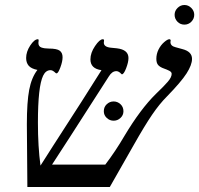

<svg xmlns="http://www.w3.org/2000/svg" viewBox="-20 -744 793 764"><path d="M383.8 -464.8Q339.8 -470.7 339.8 -507.8Q339.8 -533.7 358.2 -560.8Q376.5 -587.9 389.2 -587.9Q394 -587.9 394 -583L393.1 -574.2Q393.1 -557.1 420.9 -554.2L444.8 -551.8Q491.2 -546.4 491.2 -513.2Q491.2 -496.6 481.9 -472.4Q472.7 -448.2 464.8 -448.2L462.4 -450.2Q452.6 -460.9 442.9 -460.9Q425.8 -460.9 413.1 -439.9L257.3 -197.3L187 -88.9H398.9Q439.5 -142.1 475.1 -203.1Q539.1 -310.1 600.1 -370.1Q631.8 -400.4 647.5 -418.5Q663.1 -436.5 663.1 -450.2Q663.1 -457.5 653.6 -462.4Q644 -467.3 632.8 -471.2Q617.2 -476.6 609.6 -484.9Q602.1 -493.2 602.1 -509.8Q602.1 -529.3 610.8 -546.9Q619.6 -564.5 633.1 -576.2Q646.5 -587.9 653.8 -587.9Q659.2 -587.9 659.2 -582L658.2 -577.1Q658.2 -561 678.2 -556.2L705.1 -548.8Q744.1 -539.1 744.1 -509.8Q744.1 -485.8 722.4 -451.9Q700.7 -418 644 -359.9Q614.7 -330.6 585.2 -287.4Q555.7 -244.1 513.2 -168.9L417 0H88.9L86.9 -250Q86.9 -337.9 96.2 -386.7Q105.5 -435.5 128.9 -465.8Q104 -470.7 94 -482.7Q84 -494.6 84 -513.2Q84 -538.1 100.3 -563Q116.7 -587.9 130.9 -587.9Q133.8 -587.9 133.8 -583L132.8 -573.2Q132.8 -559.1 145 -554.9Q157.2 -550.8 173.8 -550.8Q206.5 -550.8 217.8 -542.2Q229 -533.7 229 -516.1Q229 -499.5 220.2 -475.8Q211.4 -452.1 205.1 -452.1Q202.6 -452.1 200.7 -454.1Q189.9 -464.8 181.2 -464.8Q162.1 -464.8 151.6 -442.9Q141.1 -420.9 136 -374.5Q130.9 -328.1 130.9 -255.9Q130.9 -160.6 141.1 -85L189.9 -161.6Q322.8 -366.7 383.8 -464.8ZM393.1 -301.3Q393.1 -318.4 404.8 -329.3Q416.5 -340.3 432.1 -340.3Q447.8 -340.3 459.5 -329.3Q471.2 -318.4 471.2 -301.3Q471.2 -285.6 459.5 -274.7Q447.8 -263.7 432.1 -263.7Q416.5 -263.7 404.8 -274.7Q393.1 -285.6 393.1 -301.3ZM674.8 -685.1Q674.8 -700.7 686.5 -712.4Q698.2 -724.1 713.9 -724.1Q729.5 -724.1 741.2 -712.4Q752.9 -700.7 752.9 -685.1Q752.9 -669.4 741.5 -657.7Q730 -646 713.9 -646Q697.3 -646 686 -657.7Q674.8 -669.4 674.8 -685.1Z"/></svg>

Font: Liberation Serif
Style: Italic
Weight: 400
Italic angle: -16.333°
Designer: Steve Matteson
Foundry: Ascender Corporation
Version: Version 2.1.5